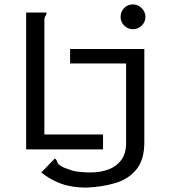

<svg xmlns="http://www.w3.org/2000/svg" viewBox="-20 -680 790 874"><path d="M585 -547Q562 -547 545.5 -563.5Q529 -580 529 -603Q529 -627 545 -643.5Q561 -660 585 -660Q608 -660 625 -643Q642 -626 642 -603Q642 -580 625 -563.5Q608 -547 585 -547ZM99 0V-623H192Q192 -613 187 -607.5Q182 -602 182 -589V-68H449V0ZM372 174Q306 174 256.5 155.5Q207 137 168 105L230 41Q237 47 238.5 52Q240 57 243 63Q246 69 259.5 77Q273 85 305 95Q322 101 347 103Q372 105 392 105Q437 105 473.5 91.5Q510 78 532 48.5Q554 19 554 -28V-391H299V-457H637V-32Q637 46 602 90Q567 134 507.5 152.5Q448 171 372 174Z"/></svg>

Font: Inconsolata ExtraExpanded
Style: Regular
Weight: 400
Width: 8
Monospace: yes
Designer: Raph Levien, Cyreal, Brenton Simpson
Foundry: Raph Levien, Cyreal, Google
Version: Version 3.000; ttfautohint (v1.8.2.53-6de2)